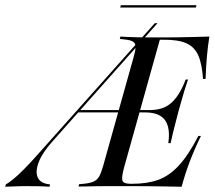

<svg xmlns="http://www.w3.org/2000/svg" viewBox="-94 -711 818 731"><path d="M-74.2 0 -71.8 -8.9Q-61.3 -14.5 -44.8 -27.8Q-28.2 -41.1 -4 -65.3Q20.2 -89.5 51.6 -125L495.2 -622.6H505.6L106.5 -173.4Q67.7 -130.6 53.6 -94Q39.5 -57.3 50 -34.7Q60.5 -12.1 96.8 -8.9L94.4 0Q75 -1.6 50.4 -2Q25.8 -2.4 -3.2 -2.4Q-12.1 -2.4 -21.8 -2Q-31.5 -1.6 -43.5 -1.2Q-55.6 -0.8 -74.2 0ZM199.2 -283.1 206.5 -291.9H542.7L540.3 -283.1ZM316.9 -2.4Q293.5 -2.4 272.2 -2Q250.8 -1.6 233.5 -1.2Q216.1 -0.8 204.8 -0.8L207.3 -9.7L225 -11.3Q249.2 -13.7 262.5 -19.8Q275.8 -25.8 283.5 -39.1Q291.1 -52.4 298.4 -78.2L414.5 -492.7Q421.8 -518.5 422.2 -531.9Q422.6 -545.2 413.7 -551.6Q404.8 -558.1 382.3 -560.5L362.1 -562.9L364.5 -571.8Q376.6 -571 393.5 -570.2Q410.5 -569.4 432.3 -569Q454 -568.5 478.2 -568.5H475H533.9Q554.8 -568.5 584.3 -569Q613.7 -569.4 645.2 -570.2Q676.6 -571 703.2 -571.8Q697.6 -537.9 694 -498.4Q690.3 -458.9 688.7 -410.5H679Q675 -467.7 660.9 -500Q646.8 -532.3 615.3 -546.4Q583.9 -560.5 525 -559.7H514.5L378.2 -72.6Q367.7 -33.9 372.6 -22.6Q377.4 -11.3 402.4 -11.3H409.7Q466.1 -11.3 508.1 -26.2Q550 -41.1 586.7 -80.6Q623.4 -120.2 661.3 -193.5H671Q645.2 -140.3 627.4 -93.1Q609.7 -46 597.6 0Q560.5 -0.8 531 -1.2Q501.6 -1.6 473 -2Q444.4 -2.4 405.6 -2.4H321.8ZM546.8 -166.1Q552.4 -204 545.2 -230.2Q537.9 -256.5 516.5 -269.8Q495.2 -283.1 458.1 -283.1L475 -291.9Q509.7 -291.9 533.9 -303.2Q558.1 -314.5 577.4 -340.3Q596.8 -366.1 612.9 -408.1H621.8Q605.6 -359.7 598.8 -333.9Q591.9 -308.1 585.5 -287.1Q578.2 -258.1 571.4 -232.3Q564.5 -206.5 555.6 -166.1ZM363.7 -682.3 366.1 -691.1H654L651.6 -682.3Z"/></svg>

Font: Playfair 144pt SemiCondensed
Style: Italic
Weight: 400
Width: 4
Italic angle: -15.6°
Designer: Claus Eggers Sørensen
Foundry: Claus Eggers Sørensen
Version: Version 2.203